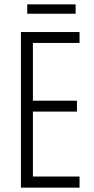

<svg xmlns="http://www.w3.org/2000/svg" viewBox="-20 -861 432 881"><path d="M327 -841H105V-798H327ZM345 0V-51H131V-349H333V-399H131V-664H345V-714H76V0Z"/></svg>

Font: Noto Sans Lao Looped ExtraCondensed Light
Style: Regular
Weight: 300
Width: 2
Designer: Mark Frömberg, Ben Mitchell
Foundry: The Fontpad Ltd
Version: Version 1.002